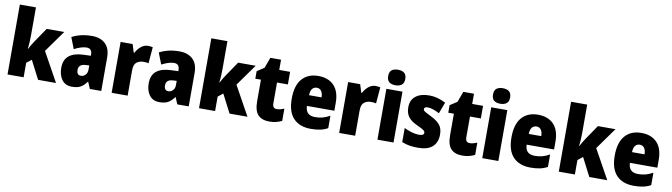

<svg xmlns="http://www.w3.org/2000/svg" viewBox="-37 -1411 7192 2056"><g transform="rotate(10 3558.5 -383.0)"><path d="M232 -459Q232 -423 230 -384Q228 -345 223 -310H227Q238 -331 251.5 -354Q265 -377 276 -393L385 -553H576L408 -318L584 0H389L286 -200L232 -157V0H57V-760H232Z M878 -563Q970 -563 1023 -512.5Q1076 -462 1076 -363V0H952L921 -73H918Q887 -30 852 -10Q817 10 758 10Q686 10 648.5 -40.5Q611 -91 611 -169Q611 -258 664.5 -301.5Q718 -345 820 -349L901 -352V-363Q901 -431 842 -431Q814 -431 780 -420.5Q746 -410 708 -390L660 -513Q704 -537 758.5 -550Q813 -563 878 -563ZM866 -245Q824 -243 805.5 -226Q787 -209 787 -178Q787 -122 833 -122Q861 -122 881.5 -143.5Q902 -165 902 -201V-247Z M1487 -563Q1512 -563 1538 -557L1523 -380Q1513 -383 1500 -384.5Q1487 -386 1467 -386Q1424 -386 1393.5 -362.5Q1363 -339 1363 -275V0H1189V-553H1320L1347 -465H1355Q1373 -502 1408 -532.5Q1443 -563 1487 -563Z M1829 -563Q1921 -563 1974 -512.5Q2027 -462 2027 -363V0H1903L1872 -73H1869Q1838 -30 1803 -10Q1768 10 1709 10Q1637 10 1599.5 -40.5Q1562 -91 1562 -169Q1562 -258 1615.5 -301.5Q1669 -345 1771 -349L1852 -352V-363Q1852 -431 1793 -431Q1765 -431 1731 -420.5Q1697 -410 1659 -390L1611 -513Q1655 -537 1709.5 -550Q1764 -563 1829 -563ZM1817 -245Q1775 -243 1756.5 -226Q1738 -209 1738 -178Q1738 -122 1784 -122Q1812 -122 1832.5 -143.5Q1853 -165 1853 -201V-247Z M2314 -459Q2314 -423 2312 -384Q2310 -345 2305 -310H2309Q2320 -331 2333.5 -354Q2347 -377 2358 -393L2467 -553H2658L2490 -318L2666 0H2471L2368 -200L2314 -157V0H2139V-760H2314Z M2960 -135Q2979 -135 2998.5 -140Q3018 -145 3040 -154V-21Q3011 -7 2979 1.5Q2947 10 2904 10Q2823 10 2781 -34Q2739 -78 2739 -182V-416H2678V-498L2755 -548L2798 -664H2914V-553H3032V-416H2914V-189Q2914 -135 2960 -135Z M3339 -562Q3448 -562 3509.5 -498Q3571 -434 3571 -310V-225H3273Q3275 -122 3379 -122Q3423 -122 3460.5 -132Q3498 -142 3539 -165V-30Q3502 -9 3458 0.5Q3414 10 3356 10Q3233 10 3166 -60.5Q3099 -131 3099 -274Q3099 -417 3162.5 -489.5Q3226 -562 3339 -562ZM3345 -435Q3315 -435 3296 -413.5Q3277 -392 3275 -342H3411Q3411 -387 3393 -411Q3375 -435 3345 -435Z M3961 -563Q3986 -563 4012 -557L3997 -380Q3987 -383 3974 -384.5Q3961 -386 3941 -386Q3898 -386 3867.5 -362.5Q3837 -339 3837 -275V0H3663V-553H3794L3821 -465H3829Q3847 -502 3882 -532.5Q3917 -563 3961 -563Z M4167 -776Q4210 -776 4235 -756.5Q4260 -737 4260 -691Q4260 -646 4234.5 -626.5Q4209 -607 4167 -607Q4124 -607 4099 -626.5Q4074 -646 4074 -691Q4074 -737 4098.5 -756.5Q4123 -776 4167 -776ZM4254 -553V0H4079V-553Z M4730 -170Q4730 -85 4678.5 -37.5Q4627 10 4521 10Q4473 10 4430.5 3.5Q4388 -3 4345 -21V-174Q4385 -153 4429 -141Q4473 -129 4508 -129Q4561 -129 4561 -159Q4561 -170 4553.5 -178.5Q4546 -187 4525 -199Q4504 -211 4462 -230Q4403 -257 4373.5 -297Q4344 -337 4344 -400Q4344 -479 4398 -521Q4452 -563 4545 -563Q4593 -563 4636 -551Q4679 -539 4724 -516L4678 -393Q4646 -410 4612 -422Q4578 -434 4552 -434Q4512 -434 4512 -409Q4512 -400 4518.5 -392.5Q4525 -385 4544.5 -374.5Q4564 -364 4604 -344Q4664 -315 4697 -276.5Q4730 -238 4730 -170Z M5058 -135Q5077 -135 5096.5 -140Q5116 -145 5138 -154V-21Q5109 -7 5077 1.5Q5045 10 5002 10Q4921 10 4879 -34Q4837 -78 4837 -182V-416H4776V-498L4853 -548L4896 -664H5012V-553H5130V-416H5012V-189Q5012 -135 5058 -135Z M5307 -776Q5350 -776 5375 -756.5Q5400 -737 5400 -691Q5400 -646 5374.5 -626.5Q5349 -607 5307 -607Q5264 -607 5239 -626.5Q5214 -646 5214 -691Q5214 -737 5238.5 -756.5Q5263 -776 5307 -776ZM5394 -553V0H5219V-553Z M5728 -562Q5837 -562 5898.5 -498Q5960 -434 5960 -310V-225H5662Q5664 -122 5768 -122Q5812 -122 5849.5 -132Q5887 -142 5928 -165V-30Q5891 -9 5847 0.5Q5803 10 5745 10Q5622 10 5555 -60.5Q5488 -131 5488 -274Q5488 -417 5551.5 -489.5Q5615 -562 5728 -562ZM5734 -435Q5704 -435 5685 -413.5Q5666 -392 5664 -342H5800Q5800 -387 5782 -411Q5764 -435 5734 -435Z M6226 -459Q6226 -423 6224 -384Q6222 -345 6217 -310H6221Q6232 -331 6245.5 -354Q6259 -377 6270 -393L6379 -553H6570L6402 -318L6578 0H6383L6280 -200L6226 -157V0H6051V-760H6226Z M6851 -562Q6960 -562 7021.5 -498Q7083 -434 7083 -310V-225H6785Q6787 -122 6891 -122Q6935 -122 6972.5 -132Q7010 -142 7051 -165V-30Q7014 -9 6970 0.5Q6926 10 6868 10Q6745 10 6678 -60.5Q6611 -131 6611 -274Q6611 -417 6674.5 -489.5Q6738 -562 6851 -562ZM6857 -435Q6827 -435 6808 -413.5Q6789 -392 6787 -342H6923Q6923 -387 6905 -411Q6887 -435 6857 -435Z"/></g></svg>

Font: Noto Sans Oriya Cond Blk
Style: Regular
Weight: 900
Width: 3
Designer: Amélie Bonet and Sol Matas
Foundry: Google LLC
Version: Version 2.006; ttfautohint (v1.8.4.7-5d5b)